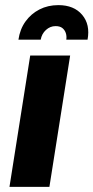

<svg xmlns="http://www.w3.org/2000/svg" viewBox="-20 -730 365 750"><path d="M17 0 98 -513H254L173 0ZM52 -575Q58 -616 79.5 -646Q101 -676 134 -693Q167 -710 208 -710Q269 -710 301 -672Q333 -634 322 -575H239Q241 -589 237 -601Q233 -613 223.5 -620.5Q214 -628 197 -628Q176 -628 159.5 -613Q143 -598 139 -575Z"/></svg>

Font: MuseoModerno
Style: Bold Italic
Weight: 700
Italic angle: -9°
Designer: Pablo Cosgaya, Héctor Gatti, Marcela Romero, and the Authors of The MuseoModerno Project.
Foundry: Omnibus-Type Team
Version: Version 1.003